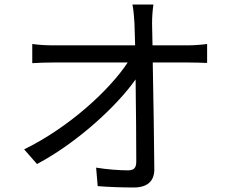

<svg xmlns="http://www.w3.org/2000/svg" viewBox="-20 -803 1040 851"><path d="M656 -602 654 -699C654 -727 656 -755 660 -783H567C573 -754 574 -723 576 -699C577 -676 578 -642 579 -602H215C184 -602 152 -604 123 -608V-523C154 -525 183 -526 216 -526H546C467 -406 289 -240 87 -141L144 -76C323 -171 498 -333 581 -451C583 -317 584 -168 584 -88C584 -61 576 -48 547 -48C510 -48 454 -52 406 -60L413 22C462 26 522 28 573 28C633 28 664 0 664 -52C663 -177 660 -376 657 -526H816C840 -526 875 -525 898 -524V-608C878 -605 839 -602 813 -602Z"/></svg>

Font: Noto Sans CJK KR Regular
Style: Regular
Weight: 400
Designer: Ryoko NISHIZUKA (kana & ideographs); Paul D. Hunt (Latin, Greek & Cyrillic); Wenlong ZHANG (bopomofo); Sandoll Communica
Foundry: Adobe Systems Incorporated
Version: Version 1.004;PS 1.004;hotconv 1.0.82;makeotf.lib2.5.63406